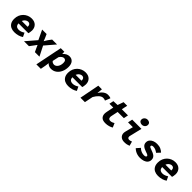

<svg xmlns="http://www.w3.org/2000/svg" viewBox="432 -2556 4536 4536"><g transform="rotate(45 2700.0 -287.5)"><path d="M267 12Q203 12 152.5 -11.5Q102 -35 72.5 -84Q43 -133 43 -210Q43 -278 66.5 -333Q90 -388 130.5 -427.5Q171 -467 223.5 -488.5Q276 -510 333 -510Q431 -510 484.5 -455.5Q538 -401 538 -314Q538 -282 531.5 -251Q525 -220 521 -207H154L170 -301H437L396 -279Q398 -288 400 -297.5Q402 -307 402 -317Q402 -356 382 -376.5Q362 -397 329 -397Q308 -397 283.5 -386Q259 -375 238.5 -353Q218 -331 205 -297Q192 -263 192 -216Q192 -172 206.5 -147Q221 -122 246.5 -112Q272 -102 301 -102Q343 -102 378 -116Q413 -130 447 -152L495 -53Q451 -22 392.5 -5Q334 12 267 12Z M582 0 804 -258 690 -498H839L876 -415Q884 -398 893 -373.5Q902 -349 908 -332H912Q922 -348 937.5 -374.5Q953 -401 963 -415L1024 -498H1188L973 -247L1098 0H946L907 -83Q899 -101 890 -121.5Q881 -142 872 -161H866Q856 -148 846.5 -134Q837 -120 827.5 -107.5Q818 -95 809 -83L747 0Z M1175 180 1312 -498H1432V-429H1435Q1471 -467 1510.5 -488.5Q1550 -510 1596 -510Q1671 -510 1714 -459.5Q1757 -409 1757 -316Q1757 -225 1724 -150.5Q1691 -76 1631 -32Q1571 12 1491 12Q1452 12 1418 -3Q1384 -18 1363 -44H1361L1348 51L1324 180ZM1474 -109Q1501 -109 1524 -123Q1547 -137 1565 -162Q1583 -187 1593 -221.5Q1603 -256 1603 -297Q1603 -345 1584 -367Q1565 -389 1536 -389Q1510 -389 1481.5 -371Q1453 -353 1425 -311L1391 -151Q1404 -130 1427.5 -119.5Q1451 -109 1474 -109Z M2067 12Q2003 12 1952.5 -11.5Q1902 -35 1872.5 -84Q1843 -133 1843 -210Q1843 -278 1866.5 -333Q1890 -388 1930.5 -427.5Q1971 -467 2023.5 -488.5Q2076 -510 2133 -510Q2231 -510 2284.5 -455.5Q2338 -401 2338 -314Q2338 -282 2331.5 -251Q2325 -220 2321 -207H1954L1970 -301H2237L2196 -279Q2198 -288 2200 -297.5Q2202 -307 2202 -317Q2202 -356 2182 -376.5Q2162 -397 2129 -397Q2108 -397 2083.5 -386Q2059 -375 2038.5 -353Q2018 -331 2005 -297Q1992 -263 1992 -216Q1992 -172 2006.5 -147Q2021 -122 2046.5 -112Q2072 -102 2101 -102Q2143 -102 2178 -116Q2213 -130 2247 -152L2295 -53Q2251 -22 2192.5 -5Q2134 12 2067 12Z M2469 0 2566 -499 2687 -498 2674 -367H2678Q2704 -411 2737 -443.5Q2770 -476 2806.5 -493Q2843 -510 2880 -510Q2913 -510 2939 -504.5Q2965 -499 2978 -489L2926 -361Q2910 -370 2891 -374Q2872 -378 2851 -378Q2803 -378 2753 -334Q2703 -290 2660 -213L2617 0Z M3310 12Q3219 12 3178 -29.5Q3137 -71 3137 -140Q3137 -155 3139.5 -170Q3142 -185 3145 -205L3181 -383H3053L3076 -492L3211 -498L3263 -646H3384L3352 -498H3558L3535 -383H3328L3292 -212Q3289 -199 3288.5 -191Q3288 -183 3288 -175Q3288 -139 3307 -124Q3326 -109 3355 -109Q3385 -109 3413 -120.5Q3441 -132 3462 -145L3507 -41Q3474 -19 3421 -3.5Q3368 12 3310 12Z M3941 12Q3867 12 3822.5 -27Q3778 -66 3778 -134Q3778 -149 3781 -164Q3784 -179 3788 -195L3836 -383H3675L3699 -498H4008L3934 -189Q3933 -182 3931.5 -176Q3930 -170 3930 -164Q3930 -134 3946 -121.5Q3962 -109 3987 -109Q4005 -109 4022 -114Q4039 -119 4062 -128L4092 -17Q4059 -3 4023.5 4.5Q3988 12 3941 12ZM3944 -573Q3908 -573 3879.5 -593.5Q3851 -614 3851 -655Q3851 -682 3865.5 -704.5Q3880 -727 3904 -741Q3928 -755 3957 -755Q3998 -755 4024.5 -734Q4051 -713 4051 -673Q4051 -630 4019.5 -601.5Q3988 -573 3944 -573Z M4465 12Q4418 12 4375.5 0.5Q4333 -11 4298 -31.5Q4263 -52 4235 -80L4316 -172Q4356 -133 4400.5 -115.5Q4445 -98 4489 -98Q4521 -98 4538.5 -107Q4556 -116 4556 -133Q4556 -146 4547.5 -155Q4539 -164 4519 -172.5Q4499 -181 4464 -192Q4389 -216 4348 -252.5Q4307 -289 4307 -346Q4307 -400 4337.5 -436.5Q4368 -473 4416.5 -491.5Q4465 -510 4522 -510Q4596 -510 4647 -486.5Q4698 -463 4733 -428L4652 -342Q4622 -366 4584 -383Q4546 -400 4505 -400Q4479 -400 4463 -391.5Q4447 -383 4447 -365Q4447 -347 4469 -335.5Q4491 -324 4548 -304Q4592 -289 4625 -269.5Q4658 -250 4676.5 -222Q4695 -194 4695 -153Q4695 -97 4664.5 -60Q4634 -23 4582 -5.5Q4530 12 4465 12Z M5067 12Q5003 12 4952.5 -11.5Q4902 -35 4872.5 -84Q4843 -133 4843 -210Q4843 -278 4866.5 -333Q4890 -388 4930.5 -427.5Q4971 -467 5023.5 -488.5Q5076 -510 5133 -510Q5231 -510 5284.5 -455.5Q5338 -401 5338 -314Q5338 -282 5331.5 -251Q5325 -220 5321 -207H4954L4970 -301H5237L5196 -279Q5198 -288 5200 -297.5Q5202 -307 5202 -317Q5202 -356 5182 -376.5Q5162 -397 5129 -397Q5108 -397 5083.5 -386Q5059 -375 5038.5 -353Q5018 -331 5005 -297Q4992 -263 4992 -216Q4992 -172 5006.5 -147Q5021 -122 5046.5 -112Q5072 -102 5101 -102Q5143 -102 5178 -116Q5213 -130 5247 -152L5295 -53Q5251 -22 5192.5 -5Q5134 12 5067 12Z"/></g></svg>

Font: Source Code Pro ExtraBold
Style: Italic
Weight: 800
Italic angle: -11°
Monospace: yes
Designer: Paul D. Hunt, Teo Tuominen
Foundry: Adobe Systems Incorporated
Version: Version 1.016;hotconv 1.0.116;makeotfexe 2.5.65601